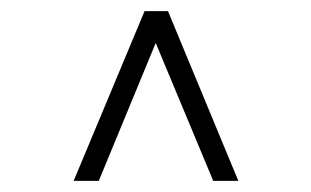

<svg xmlns="http://www.w3.org/2000/svg" viewBox="-20 -670 558 344"><path d="M259 -593 362 -346H407L281 -650H239L112 -346H157Z"/></svg>

Font: Libertinus Math
Style: Regular
Weight: 400
Designer: Philipp H. Poll
Foundry: Khaled Hosny
Version: Version 6.2